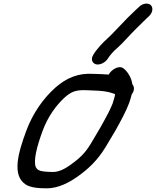

<svg xmlns="http://www.w3.org/2000/svg" viewBox="-20 -977 849 1045"><path d="M697.3 -464.1C711 -481.8 711.4 -499.8 705.1 -511.3L700.3 -518.9C695.4 -550.4 681.3 -576.4 662.4 -596C662.1 -596.3 661.6 -596.8 661.2 -597.1L652.8 -604.1C627.8 -624.9 585.4 -597.5 571.7 -571.1C545.5 -573.4 517.3 -574 487.9 -575C405.8 -580.3 341.6 -552.9 282.5 -501.2C217 -443.1 158.8 -361.9 123 -265C79 -146.1 43.7 -23.6 118.9 26.5C146.4 44.9 191.6 48 235.2 48C297 48 356.8 16.4 402.3 -16C461.1 -57.8 510.2 -103.7 554.5 -176.2C575.4 -210.7 593.4 -241.1 610.4 -270.1C633.9 -312.3 666.5 -372 682.8 -416C687.6 -429 692.7 -447.1 697.3 -464.1ZM592.8 -413.3C590.1 -406.1 583.5 -391.1 571.6 -366.2C540.9 -307.7 511.8 -256.4 475.4 -196.8C441.5 -140.6 412.5 -115.3 364 -79.9C333.1 -58 301.2 -41 268.2 -41C250.5 -41 233.1 -42 217.1 -43.8C192 -47.1 183 -53.4 174.9 -67.2C160.5 -103.9 181.8 -183.2 212 -265C240.7 -342.6 285 -403.6 333.5 -447.9C369.3 -478.5 392.2 -488.3 451.8 -486C498.1 -484.4 538.8 -483.3 571.9 -475.7C585.6 -471.4 599.5 -468.2 606.4 -464.1C605.6 -453.4 599 -433.1 592.8 -413.3ZM568.5 -660.3C576.6 -674 598.4 -699.3 616.4 -714.1C631.6 -727.1 648.7 -744.6 673 -771C706.3 -807.5 743.7 -843.2 774.9 -874L789.9 -887.8C816.4 -913.4 812 -939.7 799.3 -950.4C787.2 -960.6 759.2 -962.4 734.8 -937.7L720.5 -924.5C709.7 -914.6 695 -900.4 675.9 -881.5C648 -853.9 588.8 -788.7 566.5 -769.1C541.1 -746.5 507.1 -711.6 487.5 -678.4C470.1 -649.2 487.1 -628.4 507 -626.2C525.3 -624.2 552.6 -634.7 568.5 -660.3Z"/></svg>

Font: Just Breathe
Style: BdObl7
Weight: 400
Foundry: Cannot Into Space Fonts
Version: Version 0.72